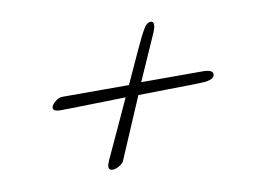

<svg xmlns="http://www.w3.org/2000/svg" viewBox="-52 -443 718 534"><g transform="rotate(-10 307.0 -175.5)"><path d="M227 18Q216 18 216 8Q216 3 221 -9Q225 -17 236 -41.5Q247 -66 263.5 -101Q280 -136 297 -174Q252 -173 212 -172Q172 -171 145 -170.5Q118 -170 113 -170Q92 -170 92 -180Q92 -188 103 -197Q114 -206 124 -206H312Q335 -256 353.5 -296.5Q372 -337 380 -350Q390 -369 402 -369Q410 -369 410 -359Q410 -351 404 -337L347 -208H521Q549 -208 549 -195Q549 -181 522 -178Q511 -177 482 -176.5Q453 -176 414.5 -175.5Q376 -175 333 -174L259 -1Q256 6 245.5 12Q235 18 227 18Z"/></g></svg>

Font: Allura
Style: Regular
Weight: 400
Designer: Robert E. Leuschke
Foundry: Robert E. Leuschke
Version: Version 1.110